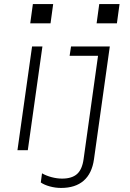

<svg xmlns="http://www.w3.org/2000/svg" viewBox="-20 -740 640 946"><path d="M66 0 138 -511H189L117 0ZM129 -625 142 -720H242L229 -625ZM281 186Q253 186 225.5 178.5Q198 171 181 159L187 114Q208 126 234.5 133Q261 140 286 140Q334 140 359.5 117.5Q385 95 392 43L463 -465H323L330 -511H521L443 45Q433 115 392 150.5Q351 186 281 186ZM456 -625 469 -720H569L556 -625Z"/></svg>

Font: Chivo Mono Medium Thin
Style: Italic
Weight: 250
Italic angle: -8.05°
Monospace: yes
Version: Version 1.008